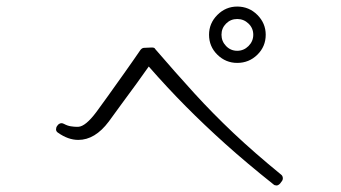

<svg xmlns="http://www.w3.org/2000/svg" viewBox="-20 -729 1040 586"><path d="M704 -671Q724 -671 738.5 -657Q753 -643 753 -623Q753 -603 738.5 -588.5Q724 -574 704 -574Q684 -574 670 -588.5Q656 -603 656 -623Q656 -643 670 -657Q684 -671 704 -671ZM704 -537Q740 -537 765.5 -562Q791 -587 791 -623Q791 -658 765.5 -683.5Q740 -709 704 -709Q669 -709 643.5 -683.5Q618 -658 618 -623Q618 -587 643.5 -562Q669 -537 704 -537ZM824 -163Q824 -163 824.5 -163Q825 -163 826 -163Q832 -165 835 -169L841 -177Q844 -182 843 -187.5Q842 -193 838 -196Q756 -263 692.5 -323Q629 -383 572.5 -445Q516 -507 454 -579Q452 -584 444 -584Q443 -584 443 -584Q443 -584 443 -584L420 -583Q414 -583 409 -577Q402 -567 386.5 -544.5Q371 -522 358 -504Q328 -462 307 -432.5Q286 -403 274 -387Q241 -343 219 -342Q218 -342 216 -342Q214 -342 212 -342Q207 -342 196.5 -343.5Q186 -345 175 -351Q171 -353 168 -353Q162 -353 157 -348L154 -344Q151 -340 151 -333Q152 -327 157 -324Q188 -302 219 -302Q270 -302 312 -358Q326 -378 349.5 -409.5Q373 -441 396.5 -473.5Q420 -506 434 -526Q490 -462 546.5 -405Q603 -348 667.5 -290Q732 -232 815 -166Q818 -163 824 -163Z"/></svg>

Font: Kokoro
Style: Regular
Weight: 400
Version: Version 1.00